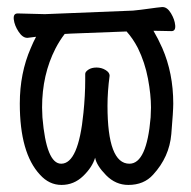

<svg xmlns="http://www.w3.org/2000/svg" viewBox="-20 -505 540 543"><path d="M338 -416 181 -410 163 -409Q149 -391 137 -368Q99 -294 99 -201L100 -173Q111 -42 153 -42Q202 -42 216 -186Q221 -235 221 -279V-296Q221 -302 230 -308Q239 -314 253 -314Q267 -314 278.5 -307Q290 -300 290 -291Q284 -246 284 -206Q284 -42 346 -42Q395 -42 406 -173L407 -201Q407 -237 398.5 -282.5Q390 -328 370 -369Q356 -396 338 -416ZM82 -401Q66 -399 58 -398H57Q44 -398 32.5 -415.5Q21 -433 19 -450Q17 -467 30 -467L107 -465L356 -475Q377 -477 401.5 -480.5Q426 -484 438 -485H440Q453 -485 463.5 -467.5Q474 -450 475.5 -433.5Q477 -417 465 -417L414 -418Q427 -396 439 -369Q470 -298 470 -212Q470 -191 464.5 -126Q459 -61 413 -11Q387 18 343 18Q307 18 280 -9.5Q253 -37 249 -59Q241 -32 215 -7Q189 18 154 18Q119 18 93 -11Q36 -72 36 -212Q36 -298 67 -369Q74 -386 82 -401Z"/></svg>

Font: Moon Stars Kai HW
Style: Regular
Weight: 400
Designer: GuiWonder
Version: Version 1.101